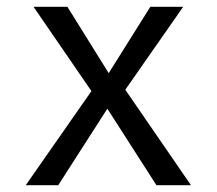

<svg xmlns="http://www.w3.org/2000/svg" viewBox="-20 -547 640 567"><path d="M152 0H56L250 -278L79 -527H179L301 -331L424 -527H521L350 -282L544 0H442L297 -226Z"/></svg>

Font: Fira Mono
Style: Regular
Weight: 400
Designer: Carrois Corporate & Edenspiekermann AG
Foundry: Carrois Corporate GbR & Edenspiekermann AG
Version: Version 3.206;PS 003.206;hotconv 1.0.70;makeotf.lib2.5.58329